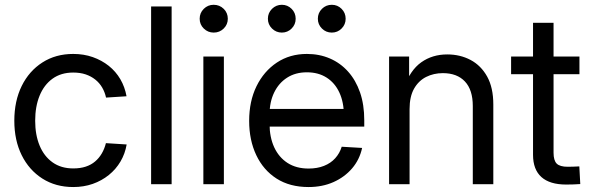

<svg xmlns="http://www.w3.org/2000/svg" viewBox="-20 -754 2419 786"><path d="M279.8 11.7Q208 11.7 153.6 -22.9Q99.1 -57.6 68.8 -118.7Q38.6 -179.7 38.6 -259.8Q38.6 -340.3 68.8 -401.9Q99.1 -463.4 153.6 -498.3Q208 -533.2 279.8 -533.2Q322.8 -533.2 359.6 -520.3Q396.5 -507.3 425.3 -484.4Q454.1 -461.4 472.7 -429.7Q491.2 -397.9 498 -359.9L414.1 -354.5Q409.2 -377 398.2 -395.8Q387.2 -414.6 370.1 -428.2Q353 -441.9 330.6 -449.5Q308.1 -457 279.8 -457Q230 -457 195.1 -431.9Q160.2 -406.7 142.1 -362.3Q124 -317.9 124 -259.8Q124 -202.1 142.1 -158.2Q160.2 -114.3 195.1 -89.4Q230 -64.5 279.8 -64.5Q308.6 -64.5 330.8 -71.8Q353 -79.1 369.1 -92.8Q385.3 -106.4 396.5 -125.5Q407.7 -144.5 413.6 -168L498.5 -162.6Q492.2 -125 473.4 -93Q454.6 -61 425.5 -37.6Q396.5 -14.2 359.6 -1.2Q322.8 11.7 279.8 11.7Z M682.6 -727.5V0H598.6V-727.5Z M812.5 0V-522.5H896.5V0ZM855 -620.6Q831.1 -620.6 814.2 -637.2Q797.4 -653.8 797.4 -677.2Q797.4 -701.2 814.2 -717.8Q831.1 -734.4 854.5 -734.4Q878.9 -734.4 895.8 -717.8Q912.6 -701.2 912.6 -677.2Q912.6 -653.8 895.8 -637.2Q878.9 -620.6 855 -620.6Z M1243.2 11.7Q1166.5 11.7 1112.3 -22.9Q1058.1 -57.6 1029.1 -118.9Q1000 -180.2 1000 -259.3Q1000 -339.4 1030 -400.9Q1060.1 -462.4 1113.3 -497.8Q1166.5 -533.2 1236.3 -533.2Q1287.6 -533.2 1330.6 -514.6Q1373.5 -496.1 1405 -460.9Q1436.5 -425.8 1453.9 -375.7Q1471.2 -325.7 1471.2 -261.7V-235.8H1047.4V-308.1H1424.8L1387.7 -282.2Q1387.7 -335.4 1369.4 -375Q1351.1 -414.6 1317.1 -436.3Q1283.2 -458 1236.3 -458Q1189.5 -458 1155.3 -436Q1121.1 -414.1 1102.3 -375.2Q1083.5 -336.4 1083.5 -285.6V-247.1Q1083.5 -192.4 1102.5 -151.1Q1121.6 -109.9 1157.2 -86.9Q1192.9 -64 1243.2 -64Q1278.8 -64 1306.4 -75Q1334 -85.9 1352.3 -106.2Q1370.6 -126.5 1378.9 -153.3L1462.4 -148.4Q1452.1 -100.6 1421.4 -64.7Q1390.6 -28.8 1345 -8.5Q1299.3 11.7 1243.2 11.7ZM1338.4 -620.6Q1314.5 -620.6 1297.9 -637.2Q1281.2 -653.8 1281.2 -677.2Q1281.2 -701.2 1297.9 -717.8Q1314.5 -734.4 1338.4 -734.4Q1361.8 -734.4 1378.4 -717.8Q1395 -701.2 1395 -677.2Q1395 -653.8 1378.4 -637.2Q1361.8 -620.6 1338.4 -620.6ZM1133.8 -620.6Q1110.4 -620.6 1093.5 -637.2Q1076.7 -653.8 1076.7 -677.2Q1076.7 -701.2 1093.5 -717.8Q1110.4 -734.4 1133.8 -734.4Q1157.2 -734.4 1173.8 -717.8Q1190.4 -701.2 1190.4 -677.2Q1190.4 -653.8 1173.8 -637.2Q1157.2 -620.6 1133.8 -620.6Z M1656.7 -307.6V0H1572.8V-522.5H1654.8V-395.5H1633.8Q1659.2 -466.8 1704.6 -499Q1750 -531.2 1811 -531.2Q1863.8 -531.2 1906.5 -508.5Q1949.2 -485.8 1974.4 -440.4Q1999.5 -395 1999.5 -326.2V0H1915.5V-319.8Q1915.5 -386.2 1883.3 -420.4Q1851.1 -454.6 1793 -454.6Q1755.4 -454.6 1724.4 -439Q1693.4 -423.3 1675 -390.9Q1656.7 -358.4 1656.7 -307.6Z M2352.1 -522.5V-450.2H2072.3V-522.5ZM2162.1 -660.6H2246.1V-128.9Q2246.1 -97.2 2259 -84.2Q2272 -71.3 2304.2 -71.3Q2314.9 -71.3 2327.9 -71.8Q2340.8 -72.3 2351.6 -72.8L2355.5 -0.5Q2342.8 0.5 2327.1 1Q2311.5 1.5 2297.9 1.5Q2230.5 1.5 2196.3 -29.3Q2162.1 -60.1 2162.1 -120.1Z"/></svg>

Font: Inter 28pt
Style: Regular
Weight: 400
Designer: Rasmus Andersson
Foundry: rsms
Version: Version 4.001;git-66647c0bb